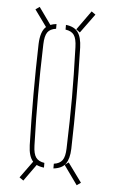

<svg xmlns="http://www.w3.org/2000/svg" viewBox="-53 -807 486 810"><g transform="rotate(5 190.0 -402.0)"><path d="M260 -677 244 -689 302 -770 319 -758ZM77 -34 60 -46 111.5 -117Q92.5 -137.5 91 -185Q85 -399.5 91 -614Q93 -667.5 116 -687.5L65 -758L82 -770L133.5 -698Q144.5 -702.5 159 -704V-684Q133.5 -680.5 122.8 -665Q112 -649.5 111 -614Q109 -550.5 108.2 -499Q107.5 -447.5 107.5 -399.5Q107.5 -351.5 108.2 -300Q109 -248.5 111 -185Q112 -150 123.2 -134.8Q134.5 -119.5 159 -116V-96Q140.5 -98 127.5 -104.5ZM199 -96V-116Q224 -119.5 235 -134.8Q246 -150 247 -185Q249 -248.5 250 -300Q251 -351.5 251 -399.5Q251 -447.5 250 -499Q249 -550.5 247 -614Q246 -649.5 235.2 -665Q224.5 -680.5 199 -684V-704Q235 -700 250.2 -678.5Q265.5 -657 267 -614Q273 -399.5 267 -185Q265.5 -142.5 250.2 -121.2Q235 -100 199 -96ZM303 -34 245 -115 261 -127 320 -46Z"/></g></svg>

Font: Big Shoulders Stencil Display Thin
Style: Regular
Weight: 100
Designer: Patric King
Foundry: XO Type Co
Version: Version 1.000